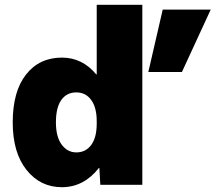

<svg xmlns="http://www.w3.org/2000/svg" viewBox="-20 -770 898 800"><path d="M738 -470H598L658 -730H858ZM33 -260Q33 -389 88.5 -459.5Q144 -530 238 -530Q323 -530 381 -460H383V-750H573V0H398L394 -70H392Q329 10 238 10Q148 10 90.5 -62Q33 -134 33 -260ZM213 -260Q213 -200 237 -167.5Q261 -135 298 -135Q337 -135 360 -166Q383 -197 383 -255V-265Q383 -322 360 -353.5Q337 -385 298 -385Q258 -385 235.5 -353.5Q213 -322 213 -260Z"/></svg>

Font: Mplus 1p Black
Style: Regular
Weight: 900
Version: Version 1.061